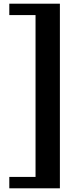

<svg xmlns="http://www.w3.org/2000/svg" viewBox="-20 -820 388 1040"><path d="M304.4 200H30.4V138.3H172.5V-738.3H30.4V-800H304.4Z"/></svg>

Font: Big Shoulders Thin
Style: Regular
Weight: 100
Version: Version 2.002